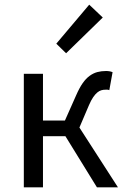

<svg xmlns="http://www.w3.org/2000/svg" viewBox="-20 -802 538 822"><path d="M82 0V-486H164V-286H258L306 -394Q320 -426 334 -446Q348 -466 364 -477.5Q380 -489 397 -493.5Q414 -498 434 -498Q450 -498 462 -493L448 -416Q443 -418 440 -418Q437 -418 432 -418Q422 -418 413.5 -415.5Q405 -413 396.5 -406Q388 -399 379 -386Q370 -373 361 -352L320 -256L485 0H395L260 -219H164V0ZM263 -574 221 -615 362 -782 420 -727Z"/></svg>

Font: CV Source Sans
Style: Regular
Weight: 400
Designer: Paul D. Hunt
Foundry: Adobe Systems Incorporated
Version: Version 3.001